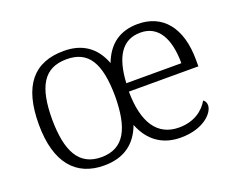

<svg xmlns="http://www.w3.org/2000/svg" viewBox="-94 -704 1073 875"><g transform="rotate(-20 443.0 -267.0)"><path d="M277 10C370 10 433 -32 465 -118C498 -35 560 10 649 10C760 10 815 -50 815 -87C815 -101 808 -110 801 -114C777 -72 730 -36 657 -36C551 -36 498 -119 497 -268H834V-299C834 -457 760 -544 640 -544C554 -544 495 -503 463 -419C431 -504 368 -544 281 -544C135 -544 60 -455 60 -268C60 -80 142 10 277 10ZM278 -30C169 -30 126 -115 125 -268C125 -425 168 -504 280 -504C385 -504 430 -433 431 -269C430 -117 390 -30 278 -30ZM766 -308H499C506 -431 547 -503 638 -503C726 -503 766 -425 766 -308Z"/></g></svg>

Font: Noto Serif Devanagari Light
Style: Regular
Weight: 300
Designer: Universal Thirst, Indian Type Foundry and the Monotype Design Team
Foundry: Monotype Imaging Inc.
Version: Version 2.004